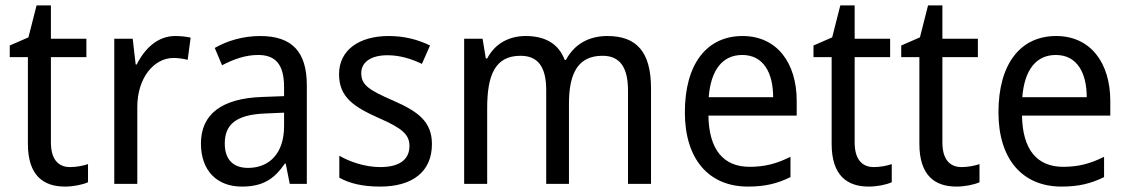

<svg xmlns="http://www.w3.org/2000/svg" viewBox="-20 -679 4166 709"><path d="M239 -62C194 -62 168 -92 168 -153V-468H299V-536H168V-659H115L85 -541L16 -511V-468H83V-148C83 -30 141 10 220 10C251 10 285 3 305 -6V-73C288 -67 262 -62 239 -62Z M627 -546C563 -546 515 -501 485 -441H481L470 -536H402V0H487V-284C487 -391 548 -465 621 -465C638 -465 658 -462 673 -458L684 -540C667 -544 646 -546 627 -546Z M941 -546C877 -546 818 -528 773 -502L800 -438C842 -460 886 -476 933 -476C996 -476 1029 -443 1029 -357V-324L949 -321C797 -316 722 -256 722 -149C722 -49 781 10 873 10C950 10 992 -17 1032 -75H1035L1050 0H1113V-364C1113 -486 1060 -546 941 -546ZM961 -260 1029 -263V-213C1029 -111 973 -59 896 -59C844 -59 810 -87 810 -149C810 -218 850 -256 961 -260Z M1575 -147C1575 -231 1522 -268 1433 -307C1344 -346 1314 -364 1314 -409C1314 -449 1349 -475 1411 -475C1456 -475 1499 -462 1538 -443L1568 -511C1523 -533 1473 -546 1415 -546C1306 -546 1232 -494 1232 -405C1232 -319 1288 -284 1379 -243C1467 -205 1492 -181 1492 -140C1492 -92 1458 -62 1384 -62C1328 -62 1270 -82 1233 -104V-23C1270 -2 1318 10 1384 10C1502 10 1575 -44 1575 -147Z M2223 -546C2157 -546 2102 -518 2070 -458H2065C2044 -515 1996 -546 1921 -546C1861 -546 1808 -519 1779 -463H1774L1762 -536H1694V0H1779V-279C1779 -400 1807 -473 1902 -473C1966 -473 1997 -433 1997 -346V0H2081V-296C2081 -411 2116 -473 2205 -473C2268 -473 2299 -432 2299 -345V0H2384V-353C2384 -487 2331 -546 2223 -546Z M2722 -546C2590 -546 2509 -443 2509 -264C2509 -94 2595 10 2742 10C2805 10 2850 -1 2899 -25V-100C2849 -75 2805 -63 2748 -63C2651 -63 2598 -127 2596 -252H2922V-306C2922 -447 2849 -546 2722 -546ZM2721 -476C2800 -476 2835 -409 2835 -320H2597C2605 -421 2648 -476 2721 -476Z M3207 -62C3162 -62 3136 -92 3136 -153V-468H3267V-536H3136V-659H3083L3053 -541L2984 -511V-468H3051V-148C3051 -30 3109 10 3188 10C3219 10 3253 3 3273 -6V-73C3256 -67 3230 -62 3207 -62Z M3531 -62C3486 -62 3460 -92 3460 -153V-468H3591V-536H3460V-659H3407L3377 -541L3308 -511V-468H3375V-148C3375 -30 3433 10 3512 10C3543 10 3577 3 3597 -6V-73C3580 -67 3554 -62 3531 -62Z M3880 -546C3748 -546 3667 -443 3667 -264C3667 -94 3753 10 3900 10C3963 10 4008 -1 4057 -25V-100C4007 -75 3963 -63 3906 -63C3809 -63 3756 -127 3754 -252H4080V-306C4080 -447 4007 -546 3880 -546ZM3879 -476C3958 -476 3993 -409 3993 -320H3755C3763 -421 3806 -476 3879 -476Z"/></svg>

Font: Noto Sans Sinhala UI SemiCondensed
Style: Regular
Weight: 400
Width: 4
Designer: Jelle Bosma - Monotype Design Team
Foundry: Monotype Imaging Inc.
Version: Version 2.006